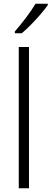

<svg xmlns="http://www.w3.org/2000/svg" viewBox="-20 -1013 277 1033"><path d="M136 0H81V-760H136ZM237 -985Q222 -964 198 -936Q174 -908 147 -880.5Q120 -853 97 -834H60V-844Q89 -877 120 -918Q151 -959 171 -993H237Z"/></svg>

Font: Noto Sans Thai Looped SemiCondensed Light
Style: Regular
Weight: 300
Width: 4
Designer: Sasikarn Vongin, Ben Mitchell
Foundry: The Fontpad Ltd
Version: Version 1.001; ttfautohint (v1.8.4.7-5d5b)